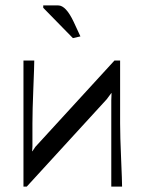

<svg xmlns="http://www.w3.org/2000/svg" viewBox="-20 -691 531 711"><path d="M140.1 -662.1V-670.9H195.8Q224.1 -670.9 252.9 -609.9L277.8 -556.2L250 -549.8ZM424.8 -466.8V-233.9Q424.8 -186.5 428.5 -102.8Q432.1 -19 432.1 0H392.1V-235.8V-319.8L393.1 -346.2H392.1L375 -323.2L79.1 0H66.9V-466.8H106.9Q106.9 -447.3 103.5 -364.3Q100.1 -281.2 100.1 -233.9V-148.9L99.1 -130.9H100.1L110.8 -147L403.8 -466.8Z"/></svg>

Font: Resagokr
Style: Regular
Weight: 500
Designer: gluk
Foundry: gluk
Version: Version 0.95